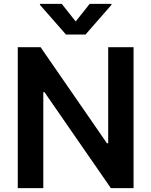

<svg xmlns="http://www.w3.org/2000/svg" viewBox="-20 -971 781 991"><path d="M298.7 -951H186.1V-946L320.7 -792.6H421.2L555.4 -946V-951H442.8L370.7 -860.1ZM669.4 -727.3H538.4V-231.5H532L189.6 -727.3H71.7V0H203.5V-495.4H209.5L552.2 0H669.4Z"/></svg>

Font: TID UI Semi Bold
Style: Regular
Weight: 600
Designer: The TID Project Authors
Foundry: Bakken & Bæck
Version: Version 1.001;hotconv 1.0.109;makeotfexe 2.5.65596